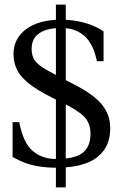

<svg xmlns="http://www.w3.org/2000/svg" viewBox="-20 -725 535 838"><path d="M230 7Q188 7 154 2Q120 -3 91.5 -13.5Q63 -24 35 -40V-192H64Q81 -102 122.5 -66.5Q164 -31 225 -31Q305 -31 340 -57.5Q375 -84 375 -142Q375 -190 344 -219Q313 -248 245 -280Q167 -317 122 -348.5Q77 -380 58 -413.5Q39 -447 39 -489Q39 -557 94.5 -598Q150 -639 245 -639Q284 -639 316.5 -633Q349 -627 378 -616Q407 -605 432 -588V-458H403Q387 -535 347.5 -569Q308 -603 247 -603Q185 -603 151.5 -580Q118 -557 118 -511Q118 -482 131.5 -462Q145 -442 180.5 -421.5Q216 -401 283 -367Q316 -351 347.5 -332Q379 -313 405 -289.5Q431 -266 446 -235.5Q461 -205 461 -166Q461 -105 431.5 -66.5Q402 -28 350 -10.5Q298 7 230 7ZM267 93H224V-705H267Z"/></svg>

Font: STIX Two Text
Style: Regular
Weight: 400
Designer: Ross Mills, John Hudson & Paul Hanslow, Tiro Typeworks Ltd; with prior portions MicroPress Inc., and Coen Hoffman.
Foundry: Tiro Typeworks Ltd
Version: Version 2.13 b171